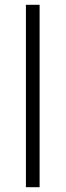

<svg xmlns="http://www.w3.org/2000/svg" viewBox="-20 -780 273 800"><path d="M145 0V-760H88V0Z"/></svg>

Font: Noto Sans Myanmar UI Light
Style: Regular
Weight: 300
Designer: Monotype Design Team
Foundry: Monotype Imaging Inc.
Version: Version 2.103